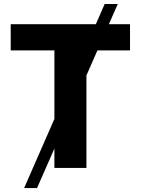

<svg xmlns="http://www.w3.org/2000/svg" viewBox="-20 -850 712 972"><path d="M102.1 102.1H167.5L255.4 -98.1V0H417.5V-467.8L473.1 -594.7H638.2V-727.5H531.2L576.2 -829.6H509.8L465.3 -727.5H34.2V-594.7H255.4V-248Z"/></svg>

Font: Raveo
Style: Bold
Weight: 700
Designer: Jakub Foglar, Rasmus Andersson (Inter)
Foundry: Jakubfoglar.com
Version: Version 1.100;Glyphs 3.2.3 (3260)